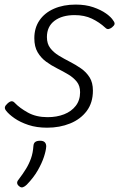

<svg xmlns="http://www.w3.org/2000/svg" viewBox="-20 -539 521 839"><path d="M186 19Q140 19 104 7Q68 -5 43 -22.5Q18 -40 6 -56Q0 -64 1.5 -71Q3 -78 13 -87Q23 -96 30.5 -96.5Q38 -97 45 -89Q66 -67 102 -47Q138 -27 188 -27Q228 -27 260 -39.5Q292 -52 311 -76.5Q330 -101 330 -136Q330 -164 315.5 -182Q301 -200 278.5 -213.5Q256 -227 230 -240Q204 -253 181.5 -269.5Q159 -286 144.5 -310.5Q130 -335 130 -372Q130 -417 152.5 -450Q175 -483 216 -501Q257 -519 311 -519Q354 -519 387.5 -507.5Q421 -496 443.5 -480Q466 -464 475 -449Q482 -440 480.5 -433.5Q479 -427 469 -419Q461 -413 454 -412Q447 -411 440 -418Q414 -442 381.5 -457.5Q349 -473 306 -473Q251 -473 218 -448Q185 -423 185 -377Q185 -348 199.5 -329Q214 -310 237 -296Q260 -282 285.5 -269Q311 -256 334 -240Q357 -224 371.5 -201Q386 -178 386 -143Q386 -90 359 -54Q332 -18 286.5 0.5Q241 19 186 19ZM64 275Q56 269 55 261.5Q54 254 61 246Q80 221 93.5 199Q107 177 115.5 153Q124 129 126 99Q127 86 134.5 81Q142 76 155 76Q169 76 175.5 82.5Q182 89 182 101Q181 119 172 146.5Q163 174 145 205.5Q127 237 97 268Q89 276 80.5 279Q72 282 64 275Z"/></svg>

Font: Playwrite RO ExtraLight
Style: Regular
Weight: 250
Version: Version 1.002